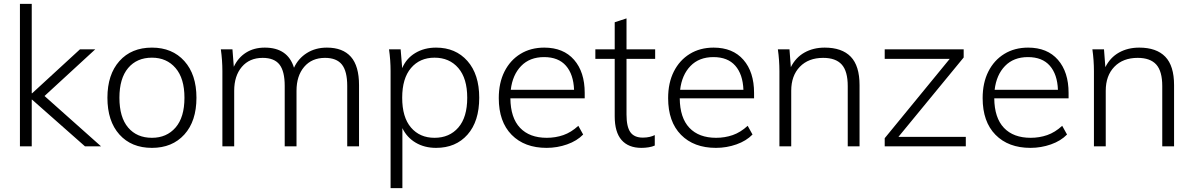

<svg xmlns="http://www.w3.org/2000/svg" viewBox="-20 -756 6166 992"><path d="M83 0V-736H144V-274H146L393 -501H472L210 -260L502 0H419L146 -241H144V0Z M765 8Q659 8 597 -61Q535 -130 535 -251Q535 -371 597 -440.5Q659 -510 765 -510Q870 -510 932.5 -440.5Q995 -371 995 -251Q995 -130 932.5 -61Q870 8 765 8ZM765 -44Q841 -44 887 -97Q933 -150 933 -251Q933 -351 887 -404.5Q841 -458 765 -458Q687 -458 642 -404.5Q597 -351 597 -251Q597 -150 642 -97Q687 -44 765 -44Z M1129 0V-389Q1129 -416 1127 -444.5Q1125 -473 1121 -501H1181L1188 -411Q1210 -458 1251 -484Q1292 -510 1348 -510Q1467 -510 1499 -406Q1521 -454 1565.5 -482Q1610 -510 1669 -510Q1751 -510 1793 -462.5Q1835 -415 1835 -316V0H1774V-312Q1774 -388 1746.5 -422.5Q1719 -457 1659 -457Q1591 -457 1551.5 -410.5Q1512 -364 1512 -287V0H1451V-312Q1451 -388 1424 -422.5Q1397 -457 1337 -457Q1269 -457 1229.5 -410.5Q1190 -364 1190 -287V0Z M1998 216V-389Q1998 -416 1996 -444.5Q1994 -473 1990 -501H2050L2058 -404Q2079 -454 2125.5 -482Q2172 -510 2233 -510Q2334 -510 2395 -441Q2456 -372 2456 -251Q2456 -129 2395.5 -60.5Q2335 8 2233 8Q2173 8 2127.5 -19Q2082 -46 2059 -94V216ZM2225 -44Q2302 -44 2348 -97Q2394 -150 2394 -251Q2394 -351 2348 -404.5Q2302 -458 2225 -458Q2149 -458 2103.5 -404.5Q2058 -351 2058 -251Q2058 -150 2103.5 -97Q2149 -44 2225 -44Z M2804 8Q2690 8 2623.5 -59.5Q2557 -127 2557 -249Q2557 -328 2586.5 -386.5Q2616 -445 2669 -477.5Q2722 -510 2792 -510Q2891 -510 2946 -447Q3001 -384 3001 -276V-248H2617Q2618 -147 2667 -95.5Q2716 -44 2805 -44Q2850 -44 2890.5 -58Q2931 -72 2968 -106L2993 -61Q2961 -28 2910 -10Q2859 8 2804 8ZM2791 -461Q2717 -461 2672.5 -415Q2628 -369 2619 -292H2946Q2943 -372 2904 -416.5Q2865 -461 2791 -461Z M3294 8Q3227 8 3191.5 -32.5Q3156 -73 3156 -155V-452H3056V-501H3156V-641L3217 -661V-501H3365V-452H3217V-164Q3217 -101 3237 -73Q3257 -45 3301 -45Q3320 -45 3335.5 -48.5Q3351 -52 3363 -58V-4Q3350 2 3331.5 5Q3313 8 3294 8Z M3679 8Q3565 8 3498.5 -59.5Q3432 -127 3432 -249Q3432 -328 3461.5 -386.5Q3491 -445 3544 -477.5Q3597 -510 3667 -510Q3766 -510 3821 -447Q3876 -384 3876 -276V-248H3492Q3493 -147 3542 -95.5Q3591 -44 3680 -44Q3725 -44 3765.5 -58Q3806 -72 3843 -106L3868 -61Q3836 -28 3785 -10Q3734 8 3679 8ZM3666 -461Q3592 -461 3547.5 -415Q3503 -369 3494 -292H3821Q3818 -372 3779 -416.5Q3740 -461 3666 -461Z M4007 0V-389Q4007 -416 4005 -444.5Q4003 -473 3999 -501H4059L4066 -409Q4091 -459 4136.5 -484.5Q4182 -510 4241 -510Q4330 -510 4375.5 -463Q4421 -416 4421 -316V0H4360V-311Q4360 -388 4329 -422.5Q4298 -457 4233 -457Q4157 -457 4112.5 -411Q4068 -365 4068 -287V0Z M4551 0V-42L4887 -452H4551V-501H4959V-459L4622 -49H4970V0Z M5304 8Q5190 8 5123.5 -59.5Q5057 -127 5057 -249Q5057 -328 5086.5 -386.5Q5116 -445 5169 -477.5Q5222 -510 5292 -510Q5391 -510 5446 -447Q5501 -384 5501 -276V-248H5117Q5118 -147 5167 -95.5Q5216 -44 5305 -44Q5350 -44 5390.5 -58Q5431 -72 5468 -106L5493 -61Q5461 -28 5410 -10Q5359 8 5304 8ZM5291 -461Q5217 -461 5172.5 -415Q5128 -369 5119 -292H5446Q5443 -372 5404 -416.5Q5365 -461 5291 -461Z M5632 0V-389Q5632 -416 5630 -444.5Q5628 -473 5624 -501H5684L5691 -409Q5716 -459 5761.5 -484.5Q5807 -510 5866 -510Q5955 -510 6000.5 -463Q6046 -416 6046 -316V0H5985V-311Q5985 -388 5954 -422.5Q5923 -457 5858 -457Q5782 -457 5737.5 -411Q5693 -365 5693 -287V0Z"/></svg>

Font: Mulish Light
Style: Regular
Weight: 300
Designer: Vernon Adams
Foundry: Vernon Adams
Version: Version 3.603; ttfautohint (v1.8.3)